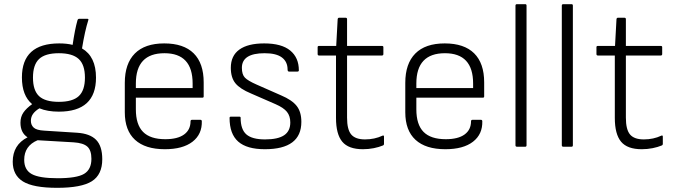

<svg xmlns="http://www.w3.org/2000/svg" viewBox="-20 -703 3237 920"><path d="M262 -168Q207 -168 169 -184Q149 -172 138.5 -157.5Q128 -143 128 -124Q128 -104 141.5 -91.5Q155 -79 192 -77L349 -67Q411 -63 440.5 -33Q470 -3 470 60Q470 134 420 165.5Q370 197 254 197Q139 197 90 166.5Q41 136 41 72Q41 -9 112 -45Q78 -67 78 -115Q78 -143 92 -163.5Q106 -184 134 -204Q85 -245 85 -332Q85 -495 264 -495Q300 -495 328 -488Q339 -563 351 -605Q353 -613 360 -613H398Q406 -613 403 -606Q387 -556 373 -471Q440 -432 440 -331Q440 -168 262 -168ZM262 -215Q328 -215 357.5 -242.5Q387 -270 387 -331Q387 -393 357 -420.5Q327 -448 262 -448Q197 -448 167.5 -420.5Q138 -393 138 -331Q138 -270 167 -242.5Q196 -215 262 -215ZM96 63Q96 111 132 131Q168 151 256 151Q348 151 383 130Q418 109 418 58Q418 17 398.5 -0.5Q379 -18 333 -21L161 -31H160Q96 -4 96 63Z M770 12Q676 12 627 -33Q578 -78 578 -165V-306Q578 -398 626 -446.5Q674 -495 767 -495Q860 -495 908 -447.5Q956 -400 956 -308V-241Q956 -235 950 -235H631V-179Q631 -106 665.5 -71Q700 -36 772 -36Q831 -36 862 -58.5Q893 -81 893 -122Q893 -129 901 -129H940Q946 -129 947 -123Q949 -60 902.5 -24Q856 12 770 12ZM631 -281H903V-303Q903 -448 768 -448Q631 -448 631 -303Z M1249 12Q1163 12 1121.5 -24.5Q1080 -61 1080 -138Q1080 -144 1086 -144H1127Q1133 -144 1133 -139Q1133 -83 1160.5 -59Q1188 -35 1250 -35Q1312 -35 1341.5 -55Q1371 -75 1371 -116Q1371 -147 1355 -167Q1339 -187 1300 -204L1183 -255Q1130 -277 1108 -304Q1086 -331 1086 -378Q1086 -436 1127 -465.5Q1168 -495 1246 -495Q1329 -495 1370.5 -461Q1412 -427 1412 -366Q1412 -360 1405 -360H1365Q1358 -360 1358 -370Q1358 -407 1331 -427.5Q1304 -448 1248 -448Q1139 -448 1139 -378Q1139 -346 1153.5 -331Q1168 -316 1209 -298L1327 -246Q1379 -224 1401.5 -195.5Q1424 -167 1424 -119Q1424 12 1249 12Z M1719 12Q1650 12 1620 -24Q1590 -60 1590 -138V-437H1509Q1502 -437 1502 -444V-477Q1502 -483 1509 -483H1591L1598 -611Q1599 -618 1605 -618H1636Q1643 -618 1643 -611V-483H1810Q1817 -483 1817 -477V-444Q1817 -437 1810 -437H1643V-139Q1643 -82 1663 -58.5Q1683 -35 1729 -35Q1775 -35 1813 -53Q1820 -56 1820 -48V-14Q1820 -8 1815 -6Q1796 2 1771 7Q1746 12 1719 12Z M2114 12Q2020 12 1971 -33Q1922 -78 1922 -165V-306Q1922 -398 1970 -446.5Q2018 -495 2111 -495Q2204 -495 2252 -447.5Q2300 -400 2300 -308V-241Q2300 -235 2294 -235H1975V-179Q1975 -106 2009.5 -71Q2044 -36 2116 -36Q2175 -36 2206 -58.5Q2237 -81 2237 -122Q2237 -129 2245 -129H2284Q2290 -129 2291 -123Q2293 -60 2246.5 -24Q2200 12 2114 12ZM1975 -281H2247V-303Q2247 -448 2112 -448Q1975 -448 1975 -303Z M2457 0Q2450 0 2450 -7V-676Q2450 -683 2457 -683H2497Q2503 -683 2503 -676V-7Q2503 0 2497 0Z M2679 0Q2672 0 2672 -7V-676Q2672 -683 2679 -683H2719Q2725 -683 2725 -676V-7Q2725 0 2719 0Z M3055 12Q2986 12 2956 -24Q2926 -60 2926 -138V-437H2845Q2838 -437 2838 -444V-477Q2838 -483 2845 -483H2927L2934 -611Q2935 -618 2941 -618H2972Q2979 -618 2979 -611V-483H3146Q3153 -483 3153 -477V-444Q3153 -437 3146 -437H2979V-139Q2979 -82 2999 -58.5Q3019 -35 3065 -35Q3111 -35 3149 -53Q3156 -56 3156 -48V-14Q3156 -8 3151 -6Q3132 2 3107 7Q3082 12 3055 12Z"/></svg>

Font: Sofia Sans Light
Style: Regular
Weight: 300
Designer: Botio Nikoltchev, Ani Petrova
Foundry: lettersoup
Version: Version 4.100; ttfautohint (v1.8.3)